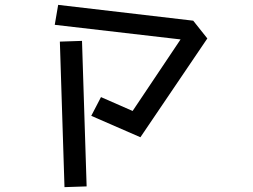

<svg xmlns="http://www.w3.org/2000/svg" viewBox="-20 -748 1040 789"><path d="M395 -349 525 -292 722 -586 205 -646 219 -728 774 -663 832 -590 557 -184 355 -272ZM226 -577 317 -580 336 18 245 21Z"/></svg>

Font: Moralerspace Krypton JPDOC
Style: Regular
Weight: 400
Version: v0.0.6; ttfautohint (v1.8.4.7-5d5b-dirty) -l 6 -r 45 -G 200 